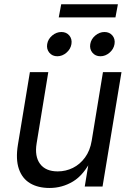

<svg xmlns="http://www.w3.org/2000/svg" viewBox="-20 -890 632 916"><path d="M216.3 6.8Q161.6 6.8 123.8 -15.6Q85.9 -38.1 70.1 -84Q54.2 -129.9 65.4 -199.2L122.6 -545.9H210.4L154.8 -206.5Q144.5 -144 171.1 -108.2Q197.8 -72.3 255.4 -72.3Q293.9 -72.3 327.9 -89.1Q361.8 -106 385.7 -138.7Q409.7 -171.4 417.5 -218.8L471.2 -545.9H559.6L469.2 0H384.3L406.2 -132.3H418Q380.4 -55.7 328.6 -24.4Q276.9 6.8 216.3 6.8ZM459 -621.6Q435.1 -621.6 420.9 -638.7Q406.7 -655.8 410.6 -679.7Q414.6 -703.6 434.6 -720.5Q454.6 -737.3 478.5 -737.3Q502.4 -737.3 516.4 -720.5Q530.3 -703.6 526.4 -679.7Q522.5 -655.8 502.7 -638.7Q482.9 -621.6 459 -621.6ZM253.4 -621.6Q229.5 -621.6 215.3 -638.7Q201.2 -655.8 205.1 -679.7Q209 -703.6 229 -720.5Q249 -737.3 272.9 -737.3Q296.9 -737.3 310.8 -720.5Q324.7 -703.6 320.8 -679.7Q316.9 -655.8 297.1 -638.7Q277.3 -621.6 253.4 -621.6ZM542.5 -869.6 530.8 -807.1H260.3L272 -869.6Z"/></svg>

Font: Inter
Style: Italic
Weight: 400
Italic angle: -9.3988°
Designer: Rasmus Andersson
Foundry: rsms
Version: Version 4.001;git-66647c0bb